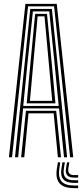

<svg xmlns="http://www.w3.org/2000/svg" viewBox="-20 -820 428 1001"><path d="M26.5 0 112.5 -800H275.8L361.8 0H345.5L262 -787H126.2L42.8 0ZM90.2 0 115.2 -242.2H273L298 0H281.8L259.8 -229H128.5L106.5 0ZM58.2 0 137.8 -773.5H250.5L330 0H313.8L287.8 -254.8H100.5L74.5 0ZM101.2 -267.8H286L263.8 -495.8L236.8 -760.5H151.5L123.8 -495.8ZM119.2 -281.2 139.2 -495.8 163.2 -747.8H225L249.2 -495.8L269 -281.2ZM136 -294.2H252.2L234 -495.8L212 -734.8H176.2L154.2 -495.8ZM294.2 26.2 289 61Q282.8 105 301.4 126.1Q320 147.2 366 147.2H387.5V160.8H366Q313 160.8 291 136.2Q269 111.8 276.2 61L281.8 26.2ZM341.5 26.2 336.5 57.5Q333.8 75 340.9 83.9Q348 92.8 366 92.8H387.5V106H366Q341 106 330.5 93.8Q320 81.5 324.2 57.5L329.5 26.2ZM318.2 26.2 313 59.2Q308 90.2 320.9 105Q333.8 119.8 366 119.8H387.5V133.5H366Q326.5 133.5 310.4 115Q294.2 96.5 300.2 59.2L305.5 26.2Z"/></svg>

Font: Big Shoulders Inline Text Thin
Style: Regular
Weight: 400
Version: Version 2.002